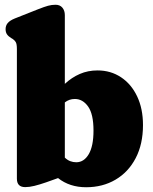

<svg xmlns="http://www.w3.org/2000/svg" viewBox="-20 -775 641 807"><path d="M252.5 -711.5V-422.5Q281.5 -449.5 315.5 -464.2Q349.5 -479 390 -479Q445.5 -479 488.8 -450.2Q532 -421.5 556.5 -369.8Q581 -318 581 -249.5Q581 -169 550.2 -110.2Q519.5 -51.5 465.5 -19.8Q411.5 12 342 12Q272.5 12 224 -26.5L173.5 -8.5Q146 1 124.8 6.2Q103.5 11.5 86 11.5Q51 11.5 51 -24V-569Q51 -590 46.2 -598Q41.5 -606 33 -611.5L27 -615Q15.5 -622 9.5 -630.5Q3.5 -639 3.5 -652.5Q3.5 -667.5 12.5 -678.2Q21.5 -689 42.5 -697.5L141 -736.5Q166.5 -746.5 182 -750.8Q197.5 -755 213.5 -755Q232 -755 242.2 -742.8Q252.5 -730.5 252.5 -711.5ZM294.5 -359Q271 -359 252.5 -344.5V-112.5Q263.5 -102 275.5 -97.5Q287.5 -93 300.5 -93Q333 -93 353 -127Q373 -161 373 -226Q373 -295 350.5 -327Q328 -359 294.5 -359Z"/></svg>

Font: Fraunces 72pt S100 Black
Style: Regular
Weight: 900
Version: Version 1.000; ttfautohint (v1.8.3)